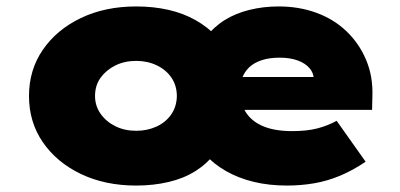

<svg xmlns="http://www.w3.org/2000/svg" viewBox="-20 -566 1242 596"><path d="M403 10Q306 10 231 -26Q156 -62 113 -124.5Q70 -187 70 -268Q70 -349 113 -411.5Q156 -474 231 -510Q306 -546 403 -546Q456 -546 502.5 -535.5Q549 -525 587 -503.5Q625 -482 653 -452L620 -451Q644 -483 678 -504Q712 -525 755 -535.5Q798 -546 845 -546Q909 -546 963 -526Q1017 -506 1056 -468.5Q1095 -431 1116.5 -380Q1138 -329 1136 -268L1135 -225H715L706 -327H1000L955 -289V-313Q955 -337 942 -353Q929 -369 905 -378Q881 -387 848 -387Q816 -387 792 -379Q768 -371 753.5 -357Q739 -343 732 -324.5Q725 -306 725 -286Q725 -247 742.5 -218.5Q760 -190 796 -174.5Q832 -159 887 -159Q933 -159 965.5 -167.5Q998 -176 1025 -191L1115 -64Q1075 -37 1035.5 -20.5Q996 -4 955 3Q914 10 871 10Q815 10 767.5 -1.5Q720 -13 681.5 -35Q643 -57 614 -89H646Q622 -57 586 -34.5Q550 -12 503 -1Q456 10 403 10ZM403 -160Q437 -160 465.5 -173Q494 -186 511 -210Q528 -234 529 -267Q529 -300 512.5 -324.5Q496 -349 467 -363Q438 -377 403 -377Q367 -377 338.5 -363Q310 -349 292.5 -325Q275 -301 275 -268Q275 -237 292.5 -212.5Q310 -188 338.5 -174Q367 -160 403 -160Z"/></svg>

Font: Lexend Exa Black
Style: Regular
Weight: 900
Designer: Bonnie Shaver-Troup, Thomas Jockin
Foundry: Lexend
Version: Version 1.007